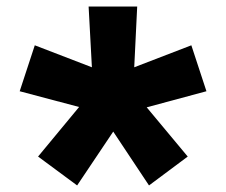

<svg xmlns="http://www.w3.org/2000/svg" viewBox="-20 -614 689 585"><path d="M40 -336 86 -476 260 -409 250 -594H398L389 -409L563 -476L609 -336L427 -287L552 -137L434 -49L325 -213L215 -49L96 -137L221 -288Z"/></svg>

Font: Nacelle Heavy
Style: Regular
Weight: 800
Designer: Sora Sagano
Foundry: Sora Sagano
Version: Version 1.000;FEAKit 1.0